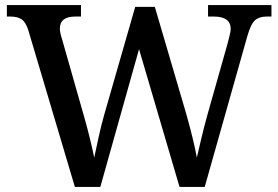

<svg xmlns="http://www.w3.org/2000/svg" viewBox="-20 -734 1093 754"><path d="M91 -616Q81 -647 65 -658Q49 -669 20 -669H7V-714H298V-669H275Q215 -669 215 -621Q215 -613 217.5 -602Q220 -591 224 -579L310 -277Q322 -235 332.5 -192.5Q343 -150 350 -115Q358 -153 367.5 -196.5Q377 -240 390 -286L511 -707H588L711 -288Q725 -239 736 -194Q747 -149 753 -115Q761 -150 771 -192Q781 -234 794 -281L874 -564Q877 -577 881.5 -594Q886 -611 886 -620Q886 -669 820 -669H797V-714H1046V-669H1027Q998 -669 981.5 -654.5Q965 -640 951 -591L784 0H685L526 -541L374 0H274Z"/></svg>

Font: Noto Serif Sinhala Medium
Style: Regular
Weight: 500
Designer: Jelle Bosma - Monotype Design Team
Foundry: Monotype Imaging Inc.
Version: Version 2.007; ttfautohint (v1.8.4.7-5d5b)